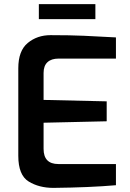

<svg xmlns="http://www.w3.org/2000/svg" viewBox="-20 -909 634 934"><path d="M69 -151V-577Q69 -662 115 -700Q161 -738 226 -738Q320 -738 388 -735Q456 -732 544 -727V-624H265Q230 -624 211 -606.5Q192 -589 192 -554V-423L499 -416V-319L192 -312V-185Q192 -111 264 -111H544V-8Q418 3 240 5Q170 5 119.5 -26Q69 -57 69 -151ZM169 -889H444V-816H169Z"/></svg>

Font: Exo SemiBold
Style: Regular
Weight: 600
Designer: Natanael Gama
Foundry: Natanael Gama
Version: Version 1.500